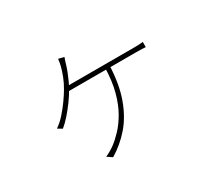

<svg xmlns="http://www.w3.org/2000/svg" viewBox="-126 -831 1252 1129"><g transform="rotate(-30 500.0 -266.5)"><path d="M401 -589Q397 -577 393 -566Q389 -555 386 -543Q380 -523 371 -500Q362 -477 351.5 -454Q341 -431 330 -412Q312 -379 286 -343.5Q260 -308 233 -277.5Q206 -247 182 -228L152 -246Q183 -267 211.5 -299Q240 -331 264 -365Q288 -399 303 -425Q322 -457 335 -490.5Q348 -524 355 -552Q357 -562 359.5 -573.5Q362 -585 363 -598ZM326 -432Q335 -432 370 -432Q405 -432 454 -432Q503 -432 556.5 -432Q610 -432 658 -432Q706 -432 738 -432Q770 -432 776 -432Q792 -432 810 -432.5Q828 -433 844 -435V-400Q828 -401 809.5 -401.5Q791 -402 776 -402Q770 -402 738 -402Q706 -402 657.5 -402Q609 -402 555 -402Q501 -402 451.5 -402Q402 -402 366 -402Q330 -402 319 -402ZM606 -418Q601 -288 567.5 -195.5Q534 -103 479 -40Q424 23 354 65L320 42Q331 38 353.5 25Q376 12 387 3Q415 -18 447 -52Q479 -86 507.5 -135.5Q536 -185 555 -255Q574 -325 576 -418Z"/></g></svg>

Font: Noto Sans HK Thin
Style: Regular
Weight: 100
Designer: Ryoko NISHIZUKA 西塚涼子 (kana, bopomofo & ideographs); Paul D. Hunt (Latin, Greek & Cyrillic); Sandoll Communications 산돌커뮤니
Foundry: Adobe
Version: Version 2.004-H2;hotconv 1.0.118;makeotfexe 2.5.65603